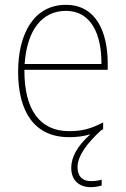

<svg xmlns="http://www.w3.org/2000/svg" viewBox="-20 -558 521 795"><path d="M301 134C301 85 345 31 398 -18C401 -20 404 -21 407 -23V-51C355 -24 319 -15 266 -15C144 -15 80 -105 81 -269H426V-295C426 -427 377 -538 253 -538C119 -538 55 -416 55 -261C55 -100 119 10 266 10C299 10 328 6 354 -2C300 47 275 92 275 137C275 191 310 217 356 217C375 217 391 213 401 210V186C391 189 375 192 357 192C320 192 301 171 301 134ZM253 -513C355 -513 401 -420 400 -293H82C92 -438 157 -513 253 -513Z"/></svg>

Font: Noto Sans Gurmukhi SemiCondensed Thin
Style: Regular
Weight: 100
Width: 4
Designer: Jelle Bosma - Monotype Design Team
Foundry: Monotype Imaging Inc.
Version: Version 2.004